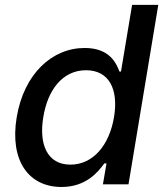

<svg xmlns="http://www.w3.org/2000/svg" viewBox="-20 -747 666 778"><path d="M229.4 10.7C328.5 10.7 377.5 -50.1 402.7 -84.9H411.6L397 0H500.7L621.4 -727.3H515.3L470.2 -457H464.1C451 -490.8 424.7 -552.6 323.2 -552.6C191.4 -552.6 77.1 -448.5 47.6 -271.7C18.5 -95.2 96.6 10.7 229.4 10.7ZM155.5 -272.7C172.9 -381 232.6 -462.4 328.5 -462.4C421.2 -462.4 460.9 -386.7 442.1 -272.7C422.9 -158 356.9 -79.9 265.3 -79.9C170.5 -79.9 137.1 -163.4 155.5 -272.7Z"/></svg>

Font: Margiela Sans Medium
Style: Italic
Weight: 500
Italic angle: -9.39999°
Designer: Stefan Endress, Andreas Faust
Version: Version 1.100;FEAKit 1.0